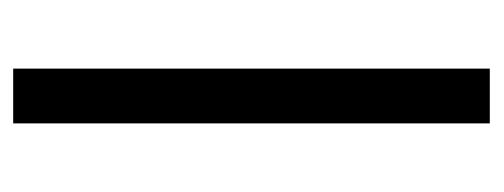

<svg xmlns="http://www.w3.org/2000/svg" viewBox="-250 -494 745 284"><g transform="rotate(-90 122.0 -352.5)"><path d="M81 0V-705H162V0Z"/></g></svg>

Font: Nunito Sans 10pt SemiCondensed
Style: Regular
Weight: 400
Width: 4
Designer: Vernon Adams
Foundry: Vernon Adams
Version: Version 3.101;gftools[0.9.27]